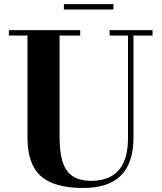

<svg xmlns="http://www.w3.org/2000/svg" viewBox="-20 -896 786 930"><path d="M719 -750V-724H626.5V-230Q626.5 -106.5 566 -46Q505.5 14.5 383 14.5Q242.5 14.5 177.8 -43Q113 -100.5 113 -230V-724H23V-750H368.5V-724H268.5V-240Q268.5 -190.5 274.5 -150Q280.5 -109.5 297 -80.5Q313.5 -51.5 343.8 -35.8Q374 -20 422.5 -20Q475 -20 515 -40.2Q555 -60.5 577.5 -106.5Q600 -152.5 600 -230V-724H511V-750ZM289.5 -850V-876H529.5V-850Z"/></svg>

Font: Bodoni Moda 9pt
Style: Bold
Weight: 700
Designer: Owen Earl
Foundry: indestructible type
Version: Version 2.005